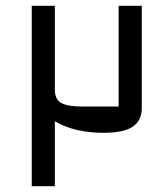

<svg xmlns="http://www.w3.org/2000/svg" viewBox="-20 -645 571 665"><path d="M471 -625V-270Q471 -227 439.5 -206Q408 -185 339 -185Q238 -185 170 -225V0H90V-625H170V-334Q170 -301 192 -288.5Q214 -276 265 -276H391V-625Z"/></svg>

Font: Changa
Style: Regular
Weight: 400
Designer: Eduardo Rodriguez Tunni
Foundry: Eduardo Rodriguez Tunni
Version: Version 2.002; ttfautohint (v1.5.10-5e6f)